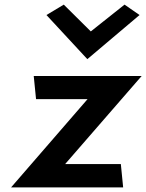

<svg xmlns="http://www.w3.org/2000/svg" viewBox="-20 -811 633 831"><path d="M181 -746 358 -555 584 -746 519 -791 373 -675 256 -791ZM513 0 503 -101H262L593 -482H126L136 -382H359L28 0Z"/></svg>

Font: Bluebird
Style: Obl
Weight: 400
Designer: Jasper
Foundry: Cannot Into Space Fonts
Version: Version 0.98